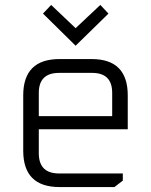

<svg xmlns="http://www.w3.org/2000/svg" viewBox="-20 -757 612 777"><path d="M74 -147V-371Q74 -518 221 -518H351Q497 -518 497 -371V-234H137V-137Q137 -55 219 -55H477V-26L443 0H221Q74 0 74 -147ZM137 -287H434V-381Q434 -462 353 -462H219Q137 -462 137 -381ZM154 -702 187 -737 286 -643 386 -737 419 -702 286 -572Z"/></svg>

Font: Oxanium ExtraLight Light
Style: Regular
Weight: 300
Version: Version 2.000